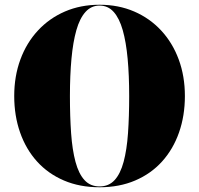

<svg xmlns="http://www.w3.org/2000/svg" viewBox="-20 -780 840 810"><path d="M400 10Q316.5 10 249.8 -18.5Q183 -47 136.2 -98.8Q89.5 -150.5 64.8 -221Q40 -291.5 40 -375Q40 -458.5 66 -529Q92 -599.5 140 -651.2Q188 -703 254 -731.5Q320 -760 400 -760Q480 -760 546 -731.5Q612 -703 660 -651.2Q708 -599.5 734 -529Q760 -458.5 760 -375Q760 -291.5 735.2 -221Q710.5 -150.5 663.8 -98.8Q617 -47 550.2 -18.5Q483.5 10 400 10ZM400 6.5Q439 6.5 463.5 -20.2Q488 -47 501.5 -97.2Q515 -147.5 520 -217.8Q525 -288 525 -375Q525 -462 518.5 -532.2Q512 -602.5 497.8 -652.8Q483.5 -703 459.5 -729.8Q435.5 -756.5 400 -756.5Q365 -756.5 340.8 -729.8Q316.5 -703 302.2 -652.8Q288 -602.5 281.5 -532.2Q275 -462 275 -375Q275 -288 280 -217.8Q285 -147.5 298.5 -97.2Q312 -47 336.5 -20.2Q361 6.5 400 6.5Z"/></svg>

Font: Bodoni Moda 48pt Black
Style: Regular
Weight: 900
Designer: Owen Earl
Foundry: indestructible type
Version: Version 2.004